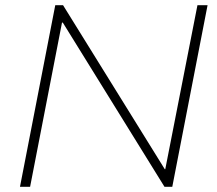

<svg xmlns="http://www.w3.org/2000/svg" viewBox="-20 -720 837 740"><path d="M57 0 193 -700H223L615 -68H617L741 -700H780L644 0H614L222 -633H219L96 0Z"/></svg>

Font: REM Medium Thin
Style: Italic
Weight: 250
Italic angle: -11°
Version: Version 1.005;gftools[0.9.28]